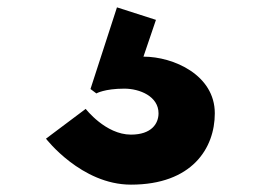

<svg xmlns="http://www.w3.org/2000/svg" viewBox="-20 -60 709 522"><path d="M404 -6 298 -40 226 182 242 194C242 194 264 181 318 181C360 181 411 202 411 248C411 276 392 306 336 306C267 306 213 236 213 236L105 317C105 317 201 442 336 442C502 442 564 343 564 248C564 144 452 94 370 94Z"/></svg>

Font: Poland Can Into
Style: BigWritings
Weight: 700
Foundry: Cannot Into Space Fonts
Version: Version 0.92